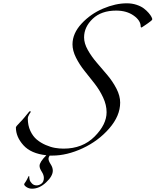

<svg xmlns="http://www.w3.org/2000/svg" viewBox="-20 -906 940 1160"><path d="M76 -136Q76 -142 100 -166Q114 -180 128.5 -197.5Q143 -215 150.5 -224.5Q158 -234 160 -234Q166 -234 166 -230L157 -216Q148 -201 148 -190Q148 -148 163.5 -115Q179 -82 202.5 -62.5Q226 -43 256 -30Q286 -17 312.5 -12.5Q339 -8 364 -8Q479 -8 551.5 -81Q624 -154 624 -228Q624 -272 603 -317Q582 -362 551.5 -401Q521 -440 490.5 -478Q460 -516 439 -558Q418 -600 418 -638Q418 -704 472.5 -763Q527 -822 602.5 -854Q678 -886 746 -886Q778 -886 805 -877Q832 -868 849 -855Q866 -842 878 -828Q890 -814 895 -804Q900 -794 900 -790Q900 -786 893 -780Q886 -774 873 -765Q860 -756 854 -752Q837 -740 836 -740Q830 -740 830 -746Q830 -782 787.5 -812Q745 -842 682 -842Q592 -842 540 -792.5Q488 -743 488 -680Q488 -644 510.5 -604Q533 -564 565 -527Q597 -490 629 -452Q661 -414 683.5 -370.5Q706 -327 706 -286Q706 -206 640 -130Q574 -54 479 -10Q384 34 296 34H280Q273 44 273 53Q273 66 286 86Q299 106 299 125Q299 158 258.5 196Q218 234 174 234Q155 234 140.5 224.5Q126 215 126 207Q126 204 135 192Q139 186 143.5 177.5Q148 169 150 164L153 158Q157 158 157 160V168Q157 173 159.5 182Q162 191 173 202.5Q184 214 201 214Q217 214 231 203Q245 192 245 169Q245 151 232 131Q219 111 219 96Q219 73 260 32Q167 22 121.5 -28.5Q76 -79 76 -136Z"/></svg>

Font: Miama Nueva
Style: Medium
Weight: 400
Italic angle: -28°
Version: Version 1.0